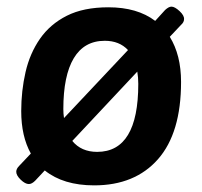

<svg xmlns="http://www.w3.org/2000/svg" viewBox="-20 -552 609 579"><path d="M67 3Q56 3 42.5 -10Q29 -23 29 -34Q29 -43 38 -52L73 -89Q44 -141 44 -217Q44 -278 57 -334.5Q70 -391 100.5 -435Q131 -479 181.5 -504.5Q232 -530 307 -530Q394 -530 448 -489L478 -522Q489 -532 497 -532Q507 -532 521.5 -518.5Q536 -505 535 -494Q535 -485 526 -477L492 -441Q526 -386 526 -305Q526 -151 456.5 -72Q387 7 264 7Q171 7 115 -38L86 -7Q76 3 67 3ZM171 -223Q171 -209 173 -196L366 -401Q340 -429 296 -429Q234 -429 202.5 -376.5Q171 -324 171 -223ZM273 -94Q397 -94 397 -299Q397 -319 394 -336L198 -127Q225 -94 273 -94Z"/></svg>

Font: Asap SemiBold
Style: Italic
Weight: 600
Italic angle: -6°
Designer: Pablo Cosgaya
Foundry: Omnibus-Type
Version: Version 3.001; ttfautohint (v1.8.3)